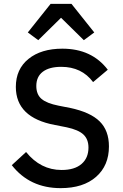

<svg xmlns="http://www.w3.org/2000/svg" viewBox="-20 -962 635 994"><path d="M178 -754 124 -794 242 -942H350L468 -794L414 -754L296 -870ZM294 12Q134 12 41 -107L115 -175Q190 -82 299 -82Q366 -82 402 -113Q438 -144 438 -198Q438 -241 412 -265.5Q386 -290 325 -303L264 -315Q62 -353 62 -512Q62 -604 127.5 -657Q193 -710 303 -710Q455 -710 538 -601L462 -537Q403 -616 297 -616Q235 -616 201.5 -590.5Q168 -565 168 -517Q168 -473 195 -450Q222 -427 283 -415L344 -403Q448 -381 496 -333.5Q544 -286 544 -204Q544 -105 477.5 -46.5Q411 12 294 12Z"/></svg>

Font: Anuphan Medium
Style: Regular
Weight: 500
Designer: Mike Abbink, Paul van der Laan, Pieter van Rosmalen, Mint Tantisuwanna
Foundry: Bold Monday; Cadson Demak
Version: Version 3.002;hotconv 1.0.109;makeotfexe 2.5.65596